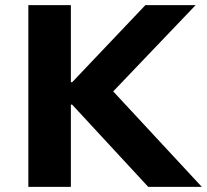

<svg xmlns="http://www.w3.org/2000/svg" viewBox="-20 -725 803 745"><path d="M90 0V-705H255V-406H260L544 -705H739L375 -324L389 -403L763 0H555L260 -319H255V0Z"/></svg>

Font: Nunito Sans 7pt ExtraBold
Style: Regular
Weight: 800
Designer: Vernon Adams
Foundry: Vernon Adams
Version: Version 3.101;gftools[0.9.27]